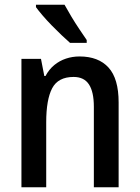

<svg xmlns="http://www.w3.org/2000/svg" viewBox="-20 -786 586 806"><path d="M314 -549Q393 -549 435.5 -502.5Q478 -456 478 -356V0H374V-338Q374 -400 353.5 -431.5Q333 -463 289 -463Q224 -463 199 -415.5Q174 -368 174 -273V0H70V-539H152L166 -467H171Q186 -495 208 -513Q230 -531 257 -540Q284 -549 314 -549ZM251 -766Q263 -744 279.5 -716.5Q296 -689 313.5 -663Q331 -637 344 -618V-606H274Q259 -619 238.5 -638.5Q218 -658 197 -679.5Q176 -701 158.5 -721.5Q141 -742 131 -756V-766Z"/></svg>

Font: Noto Sans Display SemiCondensed Medium
Style: Regular
Weight: 500
Width: 4
Designer: Monotype Design Team
Foundry: Monotype Imaging Inc.
Version: Version 2.003